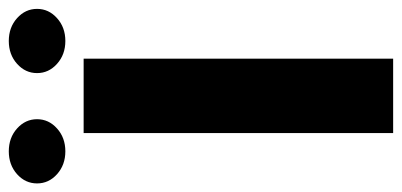

<svg xmlns="http://www.w3.org/2000/svg" viewBox="-311 -662 923 441"><g transform="rotate(-90 150.5 -441.5)"><path d="M236.3 0H65.4V-710.9H236.3ZM-50.3 -817.9Q-50.3 -844.7 -29.1 -863.8Q-7.8 -882.8 23.4 -882.8Q54.7 -882.8 75.9 -863.8Q97.2 -844.7 97.2 -817.9Q97.2 -791 75.9 -772Q54.7 -752.9 23.4 -752.9Q-7.8 -752.9 -29.1 -772Q-50.3 -791 -50.3 -817.9ZM203.1 -817.9Q203.1 -844.7 224.4 -863.8Q245.6 -882.8 276.9 -882.8Q308.1 -882.8 329.3 -863.8Q350.6 -844.7 350.6 -817.9Q350.6 -791 329.3 -772Q308.1 -752.9 276.9 -752.9Q245.6 -752.9 224.4 -772Q203.1 -791 203.1 -817.9Z"/></g></svg>

Font: Sadagaat-English
Style: Regular
Weight: 900
Designer: Ahmed alsheikh
Foundry: Ahmed alsheikh Design
Version: Version 2.137;January 17, 2018;FontCreator 11.0.0.2408 64-bi